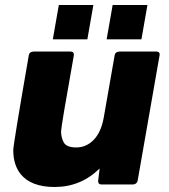

<svg xmlns="http://www.w3.org/2000/svg" viewBox="-20 -737 675 767"><path d="M198 10Q104 10 62 -42Q33 -79 33 -137Q33 -159 95 -516Q97 -530 114 -531H262Q275 -531 275 -519V-516Q224 -231 224 -212Q224 -187 235 -167.5Q246 -148 285 -148Q324 -148 353.5 -177.5Q383 -207 394 -265L438 -516Q440 -530 457 -531H605Q618 -531 618 -519L530 -16Q527 -1 511 0H386Q372 0 372 -14L378 -64Q303 10 198 10ZM545 -580H406L430 -717H569ZM329 -580H191L215 -717H353Z"/></svg>

Font: YamahaIndonesia935. App XBold
Style: Italic
Weight: 800
Italic angle: -10°
Designer: Dalton Maag Ltd
Foundry: Dalton Maag Ltd
Version: Version 1.002; January 01, 2024; Regular/Italic